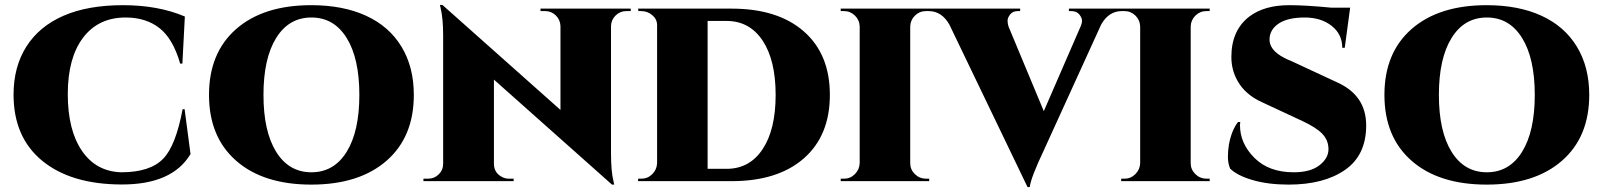

<svg xmlns="http://www.w3.org/2000/svg" viewBox="-20 -735 6502 779"><path d="M35 -351Q35 -464 87 -546Q139 -628 237.5 -671Q336 -714 479 -714Q622 -714 730 -668L720 -477H711Q682 -578 627 -621Q572 -664 490 -664Q379 -664 317 -582Q255 -500 255 -353.5Q255 -207 312.5 -123Q370 -39 472 -36Q590 -36 643 -92Q693 -144 721 -292H729L753 -110Q679 14 473.5 13.5Q268 13 151.5 -82.5Q35 -178 35 -351Z M1243 -714Q1372 -714 1465.5 -671Q1559 -628 1609 -545.5Q1659 -463 1659 -350Q1659 -179 1548 -82.5Q1437 14 1243 14Q1049 14 938.5 -82.5Q828 -179 828 -350Q828 -521 938.5 -617.5Q1049 -714 1243 -714ZM1100.5 -119Q1152 -36 1243.5 -36Q1335 -36 1386.5 -119Q1438 -202 1438 -350Q1438 -498 1386.5 -581Q1335 -664 1243.5 -664Q1152 -664 1100.5 -581Q1049 -498 1049 -350Q1049 -202 1100.5 -119Z M2521 -690Q2496 -690 2478 -672.5Q2460 -655 2459 -630V-114Q2459 -40 2469 0L2472 14H2463L1984 -412V-71Q1984 -35 2015 -18Q2029 -10 2045 -10H2064V0H1698V-10H1717Q1742 -10 1760 -27.5Q1778 -45 1778 -71V-590Q1778 -660 1768 -701L1765 -715H1775L2254 -289V-629Q2253 -655 2235 -672.5Q2217 -690 2192 -690H2173V-700H2539V-690Z M2948 0H2569V-10H2582Q2608 -10 2626.5 -28.5Q2645 -47 2646 -73V-633Q2646 -657 2626.5 -673.5Q2607 -690 2582 -690H2570L2569 -700H2948Q3136 -700 3241.5 -607.5Q3347 -515 3347 -350Q3347 -185 3241.5 -92.5Q3136 0 2948 0ZM2851 -650V-50H2928Q3021 -50 3074 -129.5Q3127 -209 3127 -350Q3127 -491 3074 -570.5Q3021 -650 2928 -650Z M3404 -10Q3430 -10 3448.5 -28.5Q3467 -47 3468 -73V-628Q3467 -654 3448.5 -672Q3430 -690 3404 -690H3391V-700H3750V-690H3737Q3711 -690 3692.5 -672Q3674 -654 3673 -628V-73Q3673 -47 3692 -28.5Q3711 -10 3737 -10H3750V0H3391V-10Z M4540 -690H4531Q4479 -690 4448 -636L4215 -125Q4162 -13 4158 24H4149L3832 -635Q3801 -690 3748 -690H3740V-700H4119V-690H4110Q4089 -690 4078.5 -676.5Q4068 -663 4068 -651Q4068 -639 4072 -627L4215 -284L4364 -627Q4370 -640 4370 -651.5Q4370 -663 4359 -676.5Q4348 -690 4326 -690H4317V-700H4540Z M4542 -10Q4568 -10 4586.5 -28.5Q4605 -47 4606 -73V-628Q4605 -654 4586.5 -672Q4568 -690 4542 -690H4529V-700H4888V-690H4875Q4849 -690 4830.5 -672Q4812 -654 4811 -628V-73Q4811 -47 4830 -28.5Q4849 -10 4875 -10H4888V0H4529V-10Z M5208 14Q5125 14 5062 -4.5Q4999 -23 4971 -51Q4962 -73 4962 -98.5Q4962 -124 4966 -148Q4977 -207 5003 -240H5012Q5011 -234 5011 -227Q5011 -153 5069.5 -94.5Q5128 -36 5229 -36Q5297 -36 5333.5 -64.5Q5370 -93 5370 -129.5Q5370 -166 5345 -192Q5320 -218 5264 -244L5101 -320Q5032 -351 5001 -407Q4976 -451 4976 -504Q4976 -612 5049 -668Q5110 -714 5211 -714Q5277 -714 5380 -704H5458L5436 -541H5426Q5426 -596 5383 -630Q5340 -664 5273.5 -664Q5207 -664 5170.5 -641Q5134 -618 5131 -580Q5127 -533 5191 -500Q5202 -494 5220 -487L5407 -400Q5523 -347 5523 -226Q5523 -105 5437 -45.5Q5351 14 5208 14Z M6012 -714Q6141 -714 6234.5 -671Q6328 -628 6378 -545.5Q6428 -463 6428 -350Q6428 -179 6317 -82.5Q6206 14 6012 14Q5818 14 5707.5 -82.5Q5597 -179 5597 -350Q5597 -521 5707.5 -617.5Q5818 -714 6012 -714ZM5869.5 -119Q5921 -36 6012.5 -36Q6104 -36 6155.5 -119Q6207 -202 6207 -350Q6207 -498 6155.5 -581Q6104 -664 6012.5 -664Q5921 -664 5869.5 -581Q5818 -498 5818 -350Q5818 -202 5869.5 -119Z"/></svg>

Font: Cinzel Decorative Black
Style: Regular
Weight: 900
Designer: Natanael Gama
Version: Version 1.002;PS 001.002;hotconv 1.0.56;makeotf.lib2.0.21325